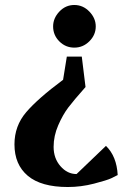

<svg xmlns="http://www.w3.org/2000/svg" viewBox="-20 -535 525 770"><path d="M452 167Q443 172 426 180Q409 188 357 201.5Q305 215 252 215Q145 215 91.5 170Q38 125 38 44Q38 -30 85 -85Q132 -140 233 -215L248 -308H308L323 -186Q276 -133 254 -104Q232 -75 213.5 -32.5Q195 10 195 54Q195 100 222.5 131.5Q250 163 287 163L405 50Q448 92 452 167ZM364 -429Q364 -395 338.5 -369.5Q313 -344 278 -344Q243 -344 218 -369Q193 -394 193 -429Q193 -462 218 -488.5Q243 -515 278 -515Q313 -515 338.5 -488.5Q364 -462 364 -429Z"/></svg>

Font: Volkhov
Style: Bold
Weight: 700
Designer: Cyreal (www.cyreal.org)
Foundry: Cyreal (www.cyreal.org)
Version: Version 1.010